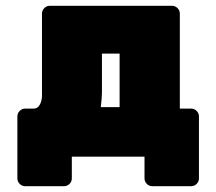

<svg xmlns="http://www.w3.org/2000/svg" viewBox="-20 -540 747 663"><path d="M640 103H506Q495 103 487 95Q479 87 479 76V1H228V76Q228 87 220 95Q212 103 201 103H67Q56 103 48 95Q40 87 40 76V-138Q40 -149 48 -157Q56 -165 67 -165H97Q110 -165 117.5 -178.5Q125 -192 125 -211V-493Q125 -504 133 -512Q141 -520 152 -520H574Q585 -520 593 -512Q601 -504 601 -493V-165H640Q651 -165 659 -157Q667 -149 667 -138V76Q667 87 659 95Q651 103 640 103ZM332 -355V-220Q332 -202 328 -170H393V-355Z"/></svg>

Font: Rubik One
Style: Regular
Weight: 400
Designer: Hubert and Fischer with Elvire Volk Leonovitch
Foundry: Hubert and Fischer with Elvire Volk Leonovitch
Version: Version 1.001